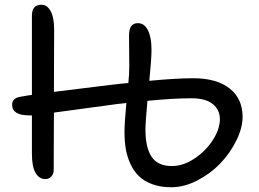

<svg xmlns="http://www.w3.org/2000/svg" viewBox="-20 -788 1084 805"><path d="M169.9 -37.1Q145 -37.1 129.4 -62.5Q113.8 -87.9 113.8 -144V-304.2H103Q30.8 -304.2 30.8 -349.1Q30.8 -375.5 63 -381.8Q97.2 -388.2 113.8 -390.1V-721.2Q113.8 -745.6 123.8 -756.8Q133.8 -768.1 154.8 -768.1Q177.7 -768.1 192.4 -741.2Q207 -714.4 207 -663.1Q207 -485.8 206.1 -402.8Q242.7 -407.2 323 -417.2Q403.3 -427.2 443.8 -432.1Q492.7 -438 518.1 -439.9Q522 -475.6 522 -511.2Q522 -536.1 521.5 -579.8Q521 -623.5 521 -640.1Q521 -690.9 558.1 -690.9Q585.4 -690.9 600.3 -661.1Q615.2 -631.3 615.2 -579.1Q615.2 -540 606 -449.2Q721.2 -460 790 -460Q888.2 -460 942.6 -417.2Q997.1 -374.5 997.1 -297.9Q997.1 -251.5 970.9 -198.7Q944.8 -146 903.8 -103Q862.8 -60.1 807.4 -31.5Q752 -2.9 698.2 -2.9Q653.3 -2.9 618.7 -15.6Q584 -28.3 562.3 -49.6Q540.5 -70.8 526.6 -101.3Q512.7 -131.8 507.3 -164.1Q502 -196.3 502 -234.9Q502 -272 509.8 -356Q487.3 -354 473.1 -352.1Q453.6 -349.6 206.1 -315.9Q205.1 -225.1 205.1 -74.2Q205.1 -58.6 195.1 -47.9Q185.1 -37.1 169.9 -37.1ZM589.8 -245.1Q589.8 -168.5 616 -130.1Q642.1 -91.8 701.2 -91.8Q748 -91.8 795.4 -123.3Q842.8 -154.8 872.3 -200.7Q901.9 -246.6 901.9 -288.1Q901.9 -327.6 872.1 -351.8Q842.3 -376 782.2 -376Q708 -376 598.1 -365.2Q589.8 -272 589.8 -245.1Z"/></svg>

Font: Shantell Sans Irregular Bouncy
Style: Regular
Weight: 400
Designer: Stephen Nixon, Anya Danilova, Shantell Martin
Foundry: Arrow Type
Version: Version 1.006;[9816181b4]